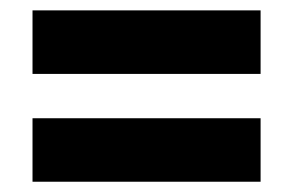

<svg xmlns="http://www.w3.org/2000/svg" viewBox="-20 -462 569 372"><path d="M484.9 -441.9V-318.8H43V-441.9ZM484.9 -232.9V-109.9H43V-232.9Z"/></svg>

Font: D-DIN-PRO ExtraBold
Style: Bold
Weight: 800
Designer: Charles Nix
Foundry: CyberFei
Version: Version 1.000;hotconv 1.0.109;makeotfexe 2.5.65596